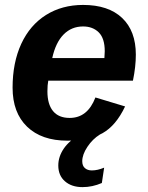

<svg xmlns="http://www.w3.org/2000/svg" viewBox="-20 -558 596 775"><path d="M174.8 -232.4Q171.4 -215.3 171.4 -189Q171.4 -137.2 194.1 -109.6Q216.8 -82 261.2 -82Q297.4 -82 323.2 -102.5Q349.1 -123 365.2 -164.6L484.9 -128.4Q448.2 -50.8 394 -20.5Q339.8 9.8 252 9.8Q147.9 9.8 89.4 -46.6Q30.8 -103 30.8 -204.1Q30.8 -305.2 65.9 -381.3Q101.1 -457 165.8 -497.6Q230.5 -538.1 315.4 -538.1Q417.5 -538.1 472.9 -485.6Q528.3 -433.1 528.3 -337.4Q528.3 -289.1 516.6 -232.4ZM190.9 -323.7H401.4L402.8 -351.1Q402.8 -403.3 378.7 -427.2Q354.5 -451.2 315.4 -451.2Q268.6 -451.2 236.6 -418.7Q204.6 -386.2 190.9 -323.7ZM313 197.3Q269 197.3 242.2 173.8Q215.3 150.4 215.3 109.9Q215.3 74.2 237.5 41.7Q259.8 9.3 303.2 -15.1H383.3Q353.5 3.4 332.8 34.7Q312 65.9 312 92.8Q312 111.3 322.8 120.6Q333.5 129.9 350.6 129.9Q374 129.9 400.4 118.7L391.1 180.7Q353 197.3 313 197.3Z"/></svg>

Font: Arimo
Style: Italic
Weight: 400
Italic angle: -12°
Designer: Steve Matteson
Foundry: Monotype Imaging Inc.
Version: Version 1.33